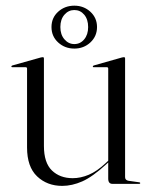

<svg xmlns="http://www.w3.org/2000/svg" viewBox="-20 -632 514 660"><path d="M73 -125V-396.5Q73 -401 67.5 -401H22Q19 -401 19 -403.5Q19 -405.5 22.5 -407L120.5 -434.5Q124.5 -435.5 127 -435.5Q131 -435.5 131 -431V-130.5Q131 -72.5 158.5 -46Q186 -19.5 230 -19.5Q257 -19.5 285 -31.2Q313 -43 343 -71L352 -79.5V-396.5Q352 -401 347 -401H301.5Q299 -401 299 -403.5Q299 -405.5 302.5 -407L399.5 -434.5Q403.5 -435.5 406 -435.5Q410 -435.5 410 -431V-23Q410 -12.5 422 -10.5L457.5 -5.5Q462 -5.5 462 -2.5Q462 0 458.5 0H366.5Q352 0 352 -18V-73.5L346 -68Q298 -24 262.8 -8.5Q227.5 7 194 7Q142 7 107.5 -25.8Q73 -58.5 73 -125ZM235.5 -465Q203 -465 180 -486Q157 -507 157 -539Q157 -571 180 -591.8Q203 -612.5 235.5 -612.5Q268 -612.5 290.8 -591.5Q313.5 -570.5 313.5 -539Q313.5 -507.5 290.8 -486.2Q268 -465 235.5 -465ZM235.5 -597.5Q215.5 -597.5 201.5 -581.5Q187.5 -565.5 187.5 -539Q187.5 -513 201.5 -496.8Q215.5 -480.5 235.5 -480.5Q256 -480.5 269.5 -496.8Q283 -513 283 -539Q283 -565.5 269.5 -581.5Q256 -597.5 235.5 -597.5Z"/></svg>

Font: Fraunces 144pt S000 Light
Style: Regular
Weight: 300
Version: Version 1.000; ttfautohint (v1.8.3)